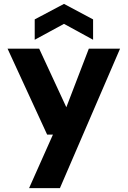

<svg xmlns="http://www.w3.org/2000/svg" viewBox="-20 -750 658 990"><path d="M130 220 253 -56H223L19 -499H182L322 -197L438 -499H599L289 220ZM159 -545V-650L310 -730L460 -650V-545L310 -627Z"/></svg>

Font: DM Sans 20pt Black
Style: Regular
Weight: 900
Version: Version 4.004;gftools[0.9.30]